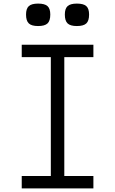

<svg xmlns="http://www.w3.org/2000/svg" viewBox="-20 -1049 640 1069"><path d="M263 0V-800H338V0ZM101 0V-69H500V0ZM101 -731V-800H500V-731ZM408 -904Q372 -904 356.5 -918.5Q341 -933 341 -968Q341 -1001 356.5 -1015Q372 -1029 408 -1029Q445 -1029 460.5 -1015Q476 -1001 476 -968Q476 -933 460.5 -918.5Q445 -904 408 -904ZM192 -904Q156 -904 140.5 -918.5Q125 -933 125 -968Q125 -1001 140.5 -1015Q156 -1029 192 -1029Q229 -1029 244.5 -1015Q260 -1001 260 -968Q260 -933 244.5 -918.5Q229 -904 192 -904Z"/></svg>

Font: Victor Mono
Style: Regular
Weight: 400
Monospace: yes
Designer: Rune Bjørnerås
Version: Version 1.561;gftools[0.9.30]